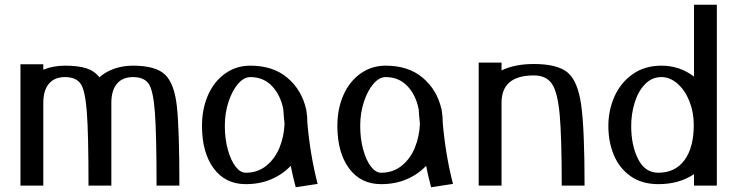

<svg xmlns="http://www.w3.org/2000/svg" viewBox="-20 -780 3119 807"><path d="M734 0Q734 -236 723.5 -332.5Q713 -429 673.5 -466.5Q634 -504 539 -504Q496 -504 459.5 -491Q423 -478 398 -455Q377 -482 343 -493Q309 -504 253 -504Q204 -504 162 -487V-510H66V0H162V-348Q162 -400 185.5 -428Q209 -456 253 -456Q299 -456 318.5 -428.5Q338 -401 345 -309Q352 -217 352 0H448V-348Q448 -400 471.5 -428Q495 -456 539 -456Q585 -456 604.5 -428.5Q624 -401 631 -309Q638 -217 638 0Z M1176 -260Q1174 -207 1155 -160Q1136 -113 1099.5 -83.5Q1063 -54 1013 -54Q990 -54 970 -80Q950 -106 937.5 -151.5Q925 -197 925 -251Q925 -305 940.5 -352Q956 -399 980.5 -427.5Q1005 -456 1032 -456Q1088 -456 1124 -417.5Q1160 -379 1171 -319Q1172 -297 1176 -260ZM1223 7 1315 -7Q1284 -127 1272 -262Q1272 -290 1268 -313Q1267 -316 1267 -323H1266Q1248 -402 1188 -453Q1128 -504 1032 -504Q973 -504 926.5 -471Q880 -438 854.5 -380.5Q829 -323 829 -251Q829 -139 878 -72.5Q927 -6 1013 -6Q1072 -6 1120 -26.5Q1168 -47 1202 -83Q1211 -37 1223 7Z M1745 -260Q1743 -207 1724 -160Q1705 -113 1668.5 -83.5Q1632 -54 1582 -54Q1559 -54 1539 -80Q1519 -106 1506.5 -151.5Q1494 -197 1494 -251Q1494 -305 1509.5 -352Q1525 -399 1549.5 -427.5Q1574 -456 1601 -456Q1657 -456 1693 -417.5Q1729 -379 1740 -319Q1741 -297 1745 -260ZM1792 7 1884 -7Q1853 -127 1841 -262Q1841 -290 1837 -313Q1836 -316 1836 -323H1835Q1817 -402 1757 -453Q1697 -504 1601 -504Q1542 -504 1495.5 -471Q1449 -438 1423.5 -380.5Q1398 -323 1398 -251Q1398 -139 1447 -72.5Q1496 -6 1582 -6Q1641 -6 1689 -26.5Q1737 -47 1771 -83Q1780 -37 1792 7Z M2437 0Q2437 -236 2423 -337.5Q2409 -439 2366 -475Q2323 -511 2224 -511Q2144 -511 2088 -484V-517H1992V0H2088V-348Q2088 -463 2224 -463Q2276 -463 2300 -427.5Q2324 -392 2332.5 -297.5Q2341 -203 2341 0Z M2896 -255Q2896 -160 2857 -107Q2818 -54 2747 -54Q2691 -54 2662 -111.5Q2633 -169 2633 -250Q2633 -301 2647.5 -348.5Q2662 -396 2691 -426Q2720 -456 2760 -456Q2796 -456 2827.5 -428.5Q2859 -401 2877.5 -355Q2896 -309 2896 -255ZM2897 -760V-458Q2837 -504 2760 -504Q2690 -504 2639.5 -468.5Q2589 -433 2563 -375Q2537 -317 2537 -250Q2537 -184 2560 -128.5Q2583 -73 2630.5 -39.5Q2678 -6 2747 -6Q2835 -6 2897 -48V0H2993V-760Z"/></svg>

Font: LXGW Marker Gothic
Style: Regular
Weight: 400
Version: Version 1.001